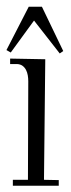

<svg xmlns="http://www.w3.org/2000/svg" viewBox="-22 -687 215 584"><path d="M156.7 -139.2V-122.1H17.1V-140.1H63L64 -439.9Q64 -448.7 62.5 -457.8Q61 -466.8 57.1 -474.4Q53.2 -481.9 46.6 -486.8Q40 -491.7 29.8 -492.2H8.8V-508.8L115.7 -506.8L111.8 -140.1ZM170.4 -531.7 159.7 -524.4 81.5 -624.5 10.7 -527.3 -2.4 -534.7 65.4 -666.5H105.5Z"/></svg>

Font: Bigelow Rules
Style: Regular
Weight: 400
Designer: Astigmatic (AOETI)
Foundry: Astigmatic (AOETI)
Version: Version 1.001